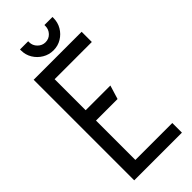

<svg xmlns="http://www.w3.org/2000/svg" viewBox="-271 -899 945 945"><g transform="rotate(-45 201.5 -426.5)"><path d="M325 -853H269V-846Q269 -823 253 -806Q237 -789 213 -789Q190 -789 173 -806Q156 -823 156 -846V-853H99V-846Q99 -815 114.5 -789.5Q130 -764 156 -748.5Q182 -733 213 -733Q244 -733 269.5 -748.5Q295 -764 310 -789.5Q325 -815 325 -846ZM41 0H373V-67H116V-341H266L288 -413H116V-629H375V-700H41Z"/></g></svg>

Font: Advent Pro Medium
Style: Regular
Weight: 500
Designer: VivaRado, Andreas Kalpakidis
Foundry: VivaRado, Andreas Kalpakidis
Version: Version 3.000